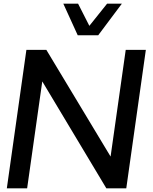

<svg xmlns="http://www.w3.org/2000/svg" viewBox="-20 -1020 827 1040"><path d="M401 -829 323 -1000H403L464 -880L560 -1000H640L512 -829ZM770 -750 664 0H556L209 -579L127 0H17L123 -750H231L579 -172L661 -750Z"/></svg>

Font: Oakes Grotesk Medium
Style: Italic
Weight: 500
Italic angle: -8°
Designer: Samuel Oakes
Foundry: Samuel Oakes
Version: Version 1.000;PS 001.000;hotconv 1.0.88;makeotf.lib2.5.64775